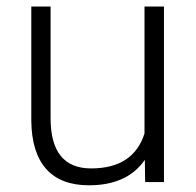

<svg xmlns="http://www.w3.org/2000/svg" viewBox="-20 -548 589 578"><path d="M416 -66.9Q363.3 9.8 247.6 9.8Q163.1 9.8 119.1 -39.3Q75.2 -88.4 74.2 -184.6V-528.3H132.3V-191.9Q132.3 -41 254.4 -41Q381.3 -41 415 -146V-528.3H473.6V0H417Z"/></svg>

Font: Vazir Thin UI
Style: Thin-UI
Weight: 100
Designer: Saber Rastikerdar
Foundry: Saber Rastikerdar
Version: Version 30.0.0